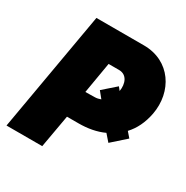

<svg xmlns="http://www.w3.org/2000/svg" viewBox="-161 -836 945 973"><g transform="rotate(30 312.0 -350.0)"><path d="M497 -182 578 -254 552 -284C585 -319 608 -366 619 -423C646 -566 561 -700 406 -700H128L6 0H215L249 -192H316C370 -192 420 -201 463 -221ZM267 -347 298 -529H359C406 -529 423 -484 415 -438L400 -457L326 -392L356 -355C345 -351 334 -348 321 -348Z"/></g></svg>

Font: Fixel Text 20240404 Black
Style: Italic
Weight: 900
Width: 4
Italic angle: -10°
Designer: AlfaBravo + MacPaw
Foundry: Kyrylo Tkachov, Marchela Mozhyna, Serhii Makarenko, Maria Weinstein, Zakhar Kryvoshyya
Version: Version 1.211;Glyphs 3.2 (3225)